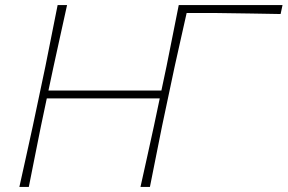

<svg xmlns="http://www.w3.org/2000/svg" viewBox="-20 -733 1128 753"><path d="M56 0Q69.5 -61.5 82 -117.2Q94.5 -173 108.5 -238L158 -472.5Q171.5 -539.5 182.8 -596.8Q194 -654 206 -713H243Q229.5 -651.5 217.2 -596Q205 -540.5 190 -472L170 -378H613L633 -472.5Q646.5 -539.5 657.8 -596.5Q669 -653.5 681 -713H1088L1080.5 -678Q1031.5 -679 964.8 -680Q898 -681 824.5 -682H712Q700 -629.5 689 -579.5Q678 -529.5 665 -472L615.5 -238Q602 -170.5 591 -115.5Q580 -60.5 568 0H531Q544.5 -61.5 557 -117.2Q569.5 -173 583.5 -238L606.5 -347H163.5L140.5 -238Q127 -170.5 116 -115.5Q105 -60.5 93 0Z"/></svg>

Font: Commissioner Loud Thin
Style: Italic
Weight: 100
Italic angle: -12°
Designer: Kostas Bartsokas
Foundry: Kostas Bartsokas
Version: Version 1.000; ttfautohint (v1.8.3)